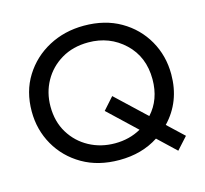

<svg xmlns="http://www.w3.org/2000/svg" viewBox="-107 -828 1054 989"><g transform="rotate(-15 420.0 -334.0)"><path d="M630 -50Q541 8 421 8Q308 8 224.5 -40.5Q141 -89 94.5 -170.5Q48 -252 48 -350Q48 -457 98.5 -537.5Q149 -618 233.5 -663Q318 -708 421 -708Q533 -708 616 -660Q699 -612 745.5 -530.5Q792 -449 792 -350Q792 -204 697 -105L783 -24L725 40ZM627 -171Q692 -242 692 -350Q692 -470 613 -544.5Q534 -619 421 -619Q339 -619 277.5 -582.5Q216 -546 182 -485Q148 -424 148 -350Q148 -269 185 -208.5Q222 -148 284 -114.5Q346 -81 421 -81Q498 -81 560 -116L412 -256L469 -320Z"/></g></svg>

Font: Argentum Novus
Style: Regular
Weight: 400
Designer: Julieta Ulanovsky
Foundry: Julieta Ulanovsky
Version: Version 7.20;July 27, 2021;FontCreator 13.0.0.2683 64-bit